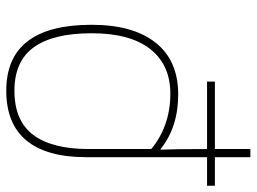

<svg xmlns="http://www.w3.org/2000/svg" viewBox="-124 -455 818 612"><g transform="rotate(-90 285.0 -149.0)"><path d="M90 127H-1V102H90V-284Q90 -409 143 -473.5Q196 -538 302 -538Q512 -538 512 -266Q512 -134 455 -62Q398 10 290 10Q186 10 116 -46H114Q116 -4 116 102H331V127H116V240H90ZM485 -266Q485 -388 440.5 -450Q396 -512 302 -512Q206 -512 161 -452Q116 -392 116 -276V-76Q150 -47 195 -31Q240 -15 292 -15Q384 -15 434.5 -79Q485 -143 485 -266Z"/></g></svg>

Font: Noto Sans UI Thin
Style: Regular
Weight: 250
Designer: Monotype Design Team
Foundry: Monotype Imaging Inc.
Version: Version 1.001